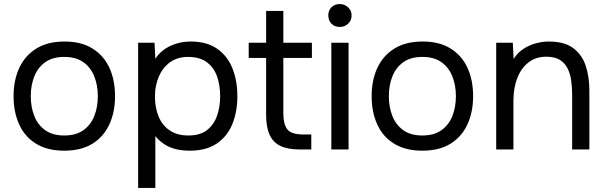

<svg xmlns="http://www.w3.org/2000/svg" viewBox="-20 -738 2994 948"><path d="M297 6Q214 6 158 -28.5Q102 -63 74.5 -124Q47 -185 47 -263Q47 -342 75 -402.5Q103 -463 159 -498Q215 -533 299 -533Q382 -533 437.5 -498Q493 -463 520.5 -402.5Q548 -342 548 -263Q548 -185 520 -124Q492 -63 436.5 -28.5Q381 6 297 6ZM297 -69Q355 -69 391.5 -95Q428 -121 445.5 -165Q463 -209 463 -263Q463 -317 445.5 -361Q428 -405 391.5 -431Q355 -457 297 -457Q240 -457 203.5 -431Q167 -405 149.5 -361Q132 -317 132 -263Q132 -209 149.5 -165Q167 -121 203.5 -95Q240 -69 297 -69Z M662 190V-527H743L747 -448Q774 -489 820.5 -511Q867 -533 921 -533Q1001 -533 1052 -497.5Q1103 -462 1127.5 -401Q1152 -340 1152 -263Q1152 -186 1127 -125Q1102 -64 1050 -29Q998 6 917 6Q877 6 845 -2.5Q813 -11 789 -27.5Q765 -44 747 -66V190ZM910 -69Q968 -69 1002 -95.5Q1036 -122 1051.5 -166Q1067 -210 1067 -263Q1067 -317 1051.5 -361Q1036 -405 1001 -431Q966 -457 908 -457Q856 -457 819.5 -430.5Q783 -404 764 -359.5Q745 -315 745 -262Q745 -207 763 -163Q781 -119 818 -94Q855 -69 910 -69Z M1460 0Q1400 0 1363.5 -18Q1327 -36 1310.5 -74Q1294 -112 1294 -170V-452H1208V-527H1294V-684H1379V-527H1520V-452H1379V-179Q1379 -125 1398.5 -99.5Q1418 -74 1478 -74H1517V0Z M1616 0V-527H1701V0ZM1658 -605Q1632 -605 1616.5 -621Q1601 -637 1601 -662Q1601 -687 1617 -702.5Q1633 -718 1658 -718Q1681 -718 1698.5 -702Q1716 -686 1716 -662Q1716 -637 1699 -621Q1682 -605 1658 -605Z M2065 6Q1982 6 1926 -28.5Q1870 -63 1842.5 -124Q1815 -185 1815 -263Q1815 -342 1843 -402.5Q1871 -463 1927 -498Q1983 -533 2067 -533Q2150 -533 2205.5 -498Q2261 -463 2288.5 -402.5Q2316 -342 2316 -263Q2316 -185 2288 -124Q2260 -63 2204.5 -28.5Q2149 6 2065 6ZM2065 -69Q2123 -69 2159.5 -95Q2196 -121 2213.5 -165Q2231 -209 2231 -263Q2231 -317 2213.5 -361Q2196 -405 2159.5 -431Q2123 -457 2065 -457Q2008 -457 1971.5 -431Q1935 -405 1917.5 -361Q1900 -317 1900 -263Q1900 -209 1917.5 -165Q1935 -121 1971.5 -95Q2008 -69 2065 -69Z M2430 0V-527H2512L2516 -447Q2534 -476 2562 -495Q2590 -514 2623.5 -523.5Q2657 -533 2689 -533Q2766 -533 2809.5 -501Q2853 -469 2871.5 -414.5Q2890 -360 2890 -291V0H2805V-268Q2805 -305 2800.5 -339Q2796 -373 2782.5 -400Q2769 -427 2744 -442.5Q2719 -458 2677 -458Q2625 -458 2588.5 -429Q2552 -400 2533.5 -351Q2515 -302 2515 -241V0Z"/></svg>

Font: Onest
Style: Regular
Weight: 400
Designer: Dmitri Voloshin, Andrey Kudryavtsev
Foundry: Dmitri Voloshin, Andrey Kudryavtsev
Version: Version 1.000;gftools[0.9.33]